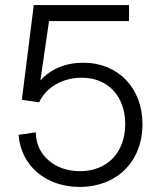

<svg xmlns="http://www.w3.org/2000/svg" viewBox="-20 -720 623 756"><path d="M294 16C440 16 541 -84 541 -231C541 -374 445 -473 308 -473C238 -473 179 -448 139 -403L173 -637H488V-700H113L66 -327L134 -317C162 -377 227 -414 302 -414C405 -414 473 -341 473 -232C473 -119 402 -46 295 -46C194 -46 121 -111 121 -199L53 -189C63 -67 160 16 294 16Z"/></svg>

Font: Uncut Sans Book
Style: Regular
Weight: 350
Designer: Kasper Nordkvist
Foundry: UNCUT.wtf
Version: Version 1.304;Glyphs 3.2 (3246)